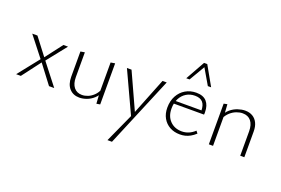

<svg xmlns="http://www.w3.org/2000/svg" viewBox="-123 -1110 2644 1805"><g transform="rotate(20 1199.0 -207.5)"><path d="M29 0 197 -211 41 -410H93L223 -240L353 -410H399L243 -214L410 0H358L217 -186L76 0Z M661 4Q599 4 561.5 -37.5Q524 -79 524 -154V-407L566 -414V-166Q566 -101 595 -64.5Q624 -28 676 -28Q705 -28 735 -40Q765 -52 792 -78Q819 -104 836 -146L854 -127Q835 -81 803 -52Q771 -23 733.5 -9.5Q696 4 661 4ZM833 3 826 -108V-407L869 -414V-3Z M1186 16 988 -411H1034L1207 -32ZM1344 -411H1386L1093 289H1048L1188 -19Z M1668 6Q1610 6 1566 -18.5Q1522 -43 1497 -87Q1472 -131 1472 -191Q1472 -259 1499.5 -309.5Q1527 -360 1574.5 -388Q1622 -416 1682 -416Q1752 -416 1786 -377.5Q1820 -339 1820 -271Q1820 -265 1820 -259Q1820 -253 1819 -247H1783V-271Q1783 -329 1757.5 -357Q1732 -385 1680 -385Q1631 -385 1593 -361.5Q1555 -338 1533.5 -296Q1512 -254 1512 -196Q1512 -119 1557.5 -73Q1603 -27 1675 -27Q1710 -27 1742 -40Q1774 -53 1804 -81L1822 -58Q1796 -34 1770.5 -20Q1745 -6 1720 0Q1695 6 1668 6ZM1501 -247 1507 -276H1812V-247ZM1761 -511 1662 -680 1653 -704H1685L1794 -511ZM1545 -511 1653 -704H1685L1678 -681L1578 -511Z M2271 0V-244Q2271 -310 2241.5 -346.5Q2212 -383 2157 -383Q2128 -383 2096 -371Q2064 -359 2036 -334Q2008 -309 1988 -268L1972 -285Q1992 -333 2025.5 -361Q2059 -389 2098 -402Q2137 -415 2171 -415Q2215 -415 2246.5 -396Q2278 -377 2295 -342Q2312 -307 2312 -257V0ZM1957 0V-407L1992 -414L1999 -308V0Z"/></g></svg>

Font: Ysabeau ExtraLight
Style: Regular
Weight: 250
Designer: Christian Thalmann (Catharsis Fonts)
Version: Version 2.002